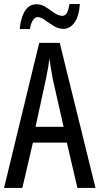

<svg xmlns="http://www.w3.org/2000/svg" viewBox="-20 -925 490 945"><path d="M361 0 309 -223H142L90 0H0L173 -714H274L450 0ZM240 -535Q235 -563 230.5 -589Q226 -615 223 -638Q218 -590 206 -536L155 -301H293ZM77 -782Q80 -814 89 -841.5Q98 -869 115 -886.5Q132 -904 160 -904Q185 -904 206.5 -889.5Q228 -875 248.5 -861Q269 -847 287 -847Q302 -847 310 -863Q318 -879 322 -905H373Q369 -846 347 -814.5Q325 -783 291 -783Q267 -783 244 -797.5Q221 -812 201 -826.5Q181 -841 165 -841Q152 -841 142 -825.5Q132 -810 127 -782Z"/></svg>

Font: Noto Sans Hebrew ExtraCondensed
Style: Regular
Weight: 400
Width: 2
Designer: Monotype Design Team
Foundry: Monotype Imaging Inc.
Version: Version 2.004; ttfautohint (v1.8.4.7-5d5b)